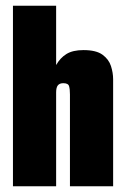

<svg xmlns="http://www.w3.org/2000/svg" viewBox="-20 -647 435 667"><path d="M25 -627H175V-421Q189 -446 211 -459.5Q233 -473 270 -473Q314 -473 336 -457Q358 -441 365.5 -417.5Q373 -394 373 -372V0H223V-319Q223 -337 220 -347.5Q217 -358 200 -358Q187 -358 181 -350.5Q175 -343 175 -326V0H25Z"/></svg>

Font: Smooch Sans Thin Black
Style: Regular
Weight: 900
Version: Version 1.010